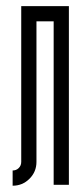

<svg xmlns="http://www.w3.org/2000/svg" viewBox="-20 -591 269 614"><path d="M96.6 -73.3Q96.6 -41.6 74.3 -19.4Q52.1 2.9 20.4 2.9V-45.8Q32.1 -45.8 40 -53.7Q47.9 -61.6 47.9 -73.3V-571.4H200.3V0H151.6V-522.7H96.6Z"/></svg>

Font: Marapfhont
Style: Book
Weight: 400
Version: Version 0.15